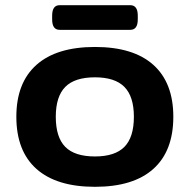

<svg xmlns="http://www.w3.org/2000/svg" viewBox="-20 -712 731 740"><path d="M346 8Q198 8 120.5 -61Q43 -130 43 -262Q43 -393 120.5 -462Q198 -531 346 -531Q494 -531 571 -462Q648 -393 648 -262Q648 -130 571 -61Q494 8 346 8ZM346 -109Q423 -109 459.5 -146Q496 -183 496 -262Q496 -340 459.5 -377Q423 -414 346 -414Q268 -414 231.5 -377Q195 -340 195 -262Q195 -183 231.5 -146Q268 -109 346 -109ZM210 -597Q181 -597 181 -637V-652Q181 -692 210 -692H482Q511 -692 511 -652V-637Q511 -597 482 -597Z"/></svg>

Font: Asap Expanded
Style: Bold
Weight: 700
Width: 7
Designer: Pablo Cosgaya
Foundry: Omnibus-Type
Version: Version 3.001; ttfautohint (v1.8.4.7-5d5b)